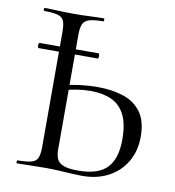

<svg xmlns="http://www.w3.org/2000/svg" viewBox="-74 -691 691 760"><g transform="rotate(10 272.0 -310.5)"><path d="M49.4 -464.2Q46.4 -464.2 45.4 -469.2Q44.4 -474.2 45.4 -479.6Q46.4 -485 49.4 -485H285.8Q288.8 -485 289.4 -479.6Q290 -474.2 289.4 -469.2Q288.8 -464.2 285.8 -464.2ZM305.8 4Q289.4 4 263.9 2.5Q238.4 1 211.2 -0.5Q184 -2 160.6 -2Q129.4 -2 98.5 -1Q67.6 0 43.4 0Q41.2 0 41.2 -6Q41.2 -12 43.4 -12Q79.8 -12.4 98.5 -17.1Q117.2 -21.8 123.9 -36.6Q130.6 -51.4 130.6 -81V-544Q130.6 -573.6 124.4 -588Q118.2 -602.4 99.9 -607.5Q81.6 -612.6 45.2 -613Q42.4 -613 42.4 -619Q42.4 -625 45.2 -625Q69 -625 98 -623.5Q127 -622 160.8 -622Q197 -622 228.1 -623.5Q259.2 -625 282.4 -625Q285.2 -625 285.2 -619Q285.2 -613 282.4 -613Q245.4 -612.6 226.6 -607Q207.8 -601.4 201.2 -586.6Q194.6 -571.8 194.6 -542V-81Q194.6 -59.8 201.2 -44.7Q207.8 -29.6 227.4 -21.7Q247 -13.8 286.2 -13.8Q367.6 -13.8 402.8 -51.3Q438 -88.8 438 -164.8Q438 -228 419.1 -264.8Q400.2 -301.6 365.1 -317.3Q330 -333 282.2 -333Q253.6 -333 224.9 -328.3Q196.2 -323.6 167.6 -316L165.6 -335.8Q199.6 -344 234.9 -348.5Q270.2 -353 306.6 -353Q365.4 -353 410.7 -337.7Q456 -322.4 481.9 -286.7Q507.8 -251 507.8 -189Q507.8 -131.6 482.4 -88.1Q457 -44.6 411.6 -20.3Q366.2 4 305.8 4Z"/></g></svg>

Font: Cormorant Light
Style: Regular
Weight: 300
Designer: Christian Thalmann (Catharsis Fonts)
Foundry: Catharsis Fonts
Version: Version 4.000